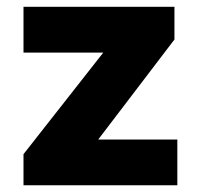

<svg xmlns="http://www.w3.org/2000/svg" viewBox="-20 -552 601 572"><path d="M50 0V-92.7L334.3 -454.7V-395.3H50V-531.7H499.7V-434.3L232.7 -84L228.7 -136.3H508.3V0Z"/></svg>

Font: Lexend Medium
Style: Regular
Weight: 500
Designer: Bonnie Shaver-Troup, Thomas Jockin
Foundry: Lexend
Version: Version 1.005